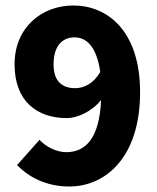

<svg xmlns="http://www.w3.org/2000/svg" viewBox="-20 -667 572 699"><path d="M175 -433C175 -503 210 -531 251 -531C291 -531 331 -503 345 -405C321 -363 286 -346 254 -346C209 -346 175 -368 175 -433ZM232 12C366 12 490 -96 490 -331C490 -556 370 -647 247 -647C131 -647 33 -566 33 -433C33 -298 115 -237 224 -237C261 -237 315 -261 348 -303C342 -161 290 -113 221 -113C185 -113 145 -134 124 -158L42 -66C83 -24 146 12 232 12Z"/></svg>

Font: Source Sans Pro
Style: Bold
Weight: 700
Designer: Paul D. Hunt
Foundry: Adobe Systems Incorporated
Version: Version 3.006;hotconv 1.0.111;makeotfexe 2.5.65597